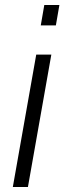

<svg xmlns="http://www.w3.org/2000/svg" viewBox="-20 -743 256 763"><path d="M142 -642 156 -723H216L202 -642ZM31 0 124 -526H184L91 0Z"/></svg>

Font: Archivo SemiExpanded ExtraLight
Style: Italic
Weight: 250
Width: 6
Italic angle: -10°
Designer: Hector Gatti
Foundry: Omnibus-Type
Version: Version 2.001